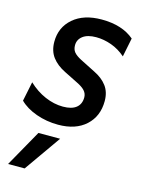

<svg xmlns="http://www.w3.org/2000/svg" viewBox="-124 -632 722 974"><g transform="rotate(15 237.0 -144.5)"><path d="M7 -59 28 -161Q68 -123 115.5 -102.5Q163 -82 210 -82Q256 -82 279.5 -101Q303 -120 303 -155Q303 -175 289.5 -190Q276 -205 247 -219L177 -254Q132 -276 107.5 -308.5Q83 -341 83 -389Q83 -465 138 -512.5Q193 -560 287 -560Q395 -560 458 -506L438 -407Q404 -437 363.5 -451.5Q323 -466 283 -466Q238 -466 213.5 -447.5Q189 -429 189 -399Q189 -377 200.5 -363Q212 -349 239 -335L318 -295Q361 -274 384.5 -242.5Q408 -211 408 -164Q408 -84 355 -35.5Q302 13 210 13Q149 13 94.5 -6.5Q40 -26 7 -59ZM125 79H239L104 271H17Z"/></g></svg>

Font: Application Medium
Style: Italic
Weight: 500
Italic angle: -12°
Designer: Wei Huang
Foundry: Wei Huang
Version: Version 0.012